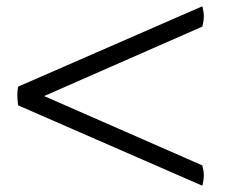

<svg xmlns="http://www.w3.org/2000/svg" viewBox="-20 -713 750 614"><path d="M121.1 -405.8 627 -184.1Q631.8 -165.5 631.8 -152.8Q631.8 -137.7 627 -119.1L38.1 -376Q32.7 -411.6 38.1 -436L627 -692.9Q631.8 -674.3 631.8 -662.1Q631.8 -646.5 627 -627.9Z"/></svg>

Font: Adamina
Style: Regular
Weight: 400
Designer: Cyreal (www.cyreal.org)
Foundry: Cyreal (www.cyreal.org)
Version: Version 1.010